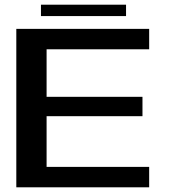

<svg xmlns="http://www.w3.org/2000/svg" viewBox="-20 -798 722 818"><path d="M49.5 0V-675H615.5V-588H178.5V-385.5H587V-303H178.5V-87H615.5V0ZM154.5 -729.5V-778H517V-729.5Z"/></svg>

Font: Anybody ExtraExpanded Medium
Style: Regular
Weight: 500
Width: 8
Designer: Tyler Finck
Foundry: Etcetera Type Company
Version: Version 1.010; ttfautohint (v1.8.3) -l 8 -r 50 -G 200 -x 14 